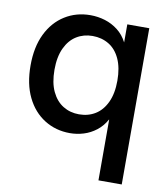

<svg xmlns="http://www.w3.org/2000/svg" viewBox="-82 -599 759 869"><g transform="rotate(10 297.5 -165.0)"><path d="M429 200V-79H428Q411 -48 384.5 -27.5Q358 -7 327 2.5Q296 12 264 12Q199 12 147 -20.5Q95 -53 65.5 -113.5Q36 -174 36 -259Q36 -344 65.5 -404.5Q95 -465 147 -497.5Q199 -530 264 -530Q299 -530 331.5 -520Q364 -510 391 -489Q418 -468 435 -435V-518H536V200ZM290 -79Q332 -79 364.5 -99Q397 -119 416 -159.5Q435 -200 435 -259Q435 -318 416.5 -358.5Q398 -399 365 -419Q332 -439 290 -439Q249 -439 216.5 -419Q184 -399 165 -358.5Q146 -318 146 -259Q146 -199 165 -159Q184 -119 216.5 -99Q249 -79 290 -79Z"/></g></svg>

Font: TikTok Sans 24pt Medium
Style: Regular
Weight: 500
Version: Version 4.000